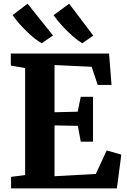

<svg xmlns="http://www.w3.org/2000/svg" viewBox="-20 -1038 698 1058"><path d="M118.5 -73.5V-663L39.5 -676.5V-743H581L594.5 -570H518.5L485 -670L280.5 -679.5V-419.5L408 -422.5L425 -504.5H492.5V-257.5H425L409 -344.5L280.5 -347V-67L508 -79.5L568 -209L648.5 -186L624 0H41V-63.5ZM209.5 -800Q191.5 -809.5 168.8 -827.8Q146 -846 123 -868.8Q100 -891.5 80.8 -914Q61.5 -936.5 49.5 -955L132 -1017.5L272 -842.5L210.5 -800ZM433 -800Q409.5 -813.5 378.5 -840.8Q347.5 -868 319.5 -899.2Q291.5 -930.5 275 -954.5L361 -1017.5L494 -842L434 -800Z"/></svg>

Font: Merriweather ExtraBold
Style: Regular
Weight: 800
Version: Version 2.100